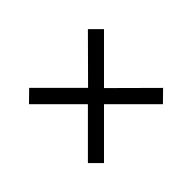

<svg xmlns="http://www.w3.org/2000/svg" viewBox="-92 -730 742 742"><g transform="rotate(45 279.5 -358.5)"><path d="M118 -153 74 -198 235 -359 74 -519 118 -563 279 -402 440 -564 484 -519 323 -358 484 -197 440 -153 279 -314Z"/></g></svg>

Font: Noto Serif Armenian Medium
Style: Regular
Weight: 500
Version: Version 2.007